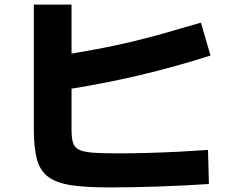

<svg xmlns="http://www.w3.org/2000/svg" viewBox="-20 -782 1040 840"><path d="M458 38Q355 38 290 28Q225 18 189.5 -9.5Q154 -37 141 -87Q128 -137 128 -217V-762H293V-213Q293 -178 299.5 -157.5Q306 -137 326 -127Q346 -117 386.5 -114Q427 -111 496 -111Q559 -111 629 -113Q699 -115 766.5 -118.5Q834 -122 890 -126L894 23Q848 26 791.5 29Q735 32 675 34Q615 36 559 37Q503 38 458 38ZM237 -538Q328 -553 403 -567Q478 -581 548 -597.5Q618 -614 693 -635Q768 -656 859 -683L901 -539Q744 -489 589 -452.5Q434 -416 262 -389Z"/></svg>

Font: M PLUS 1 ExtraBold
Style: Regular
Weight: 800
Designer: Coji Morishita
Foundry: UNDERFOREST DESIGN
Version: Version 1.001